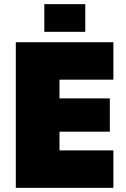

<svg xmlns="http://www.w3.org/2000/svg" viewBox="-20 -903 608 923"><path d="M56 0H525V-180H266V-270H508V-430H266V-520H525V-700H56ZM193 -750H390V-883H193Z"/></svg>

Font: Finlandica Black
Style: Regular
Weight: 900
Designer: Niklas Ekholm, Juho Hiilivirta, Jaakko Suomalainen
Foundry: Helsinki Type Studio
Version: Version 2.000;Glyphs 3.2 (3202)